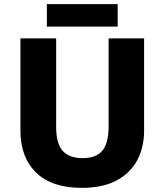

<svg xmlns="http://www.w3.org/2000/svg" viewBox="-20 -900 797 930"><path d="M678 -268Q678 -186 644.5 -123.5Q611 -61 544 -25.5Q477 10 376 10Q231 10 155 -64Q79 -138 79 -267V-714H252V-286Q252 -204 284 -169Q316 -134 379 -134Q446 -134 476 -170.5Q506 -207 506 -287V-714H678ZM550 -880V-771H207V-880Z"/></svg>

Font: Noto Sans Thaana ExtraBold
Style: Regular
Weight: 800
Designer: David Williams
Foundry: Google Inc.
Version: Version 3.001; ttfautohint (v1.8.4.7-5d5b)